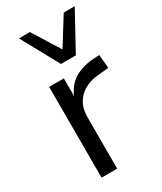

<svg xmlns="http://www.w3.org/2000/svg" viewBox="-191 -824 755 894"><g transform="rotate(-30 186.5 -377.0)"><path d="M79 0V-488H158V-373H151Q169 -432 211.5 -462.5Q254 -493 322 -498L355 -500L362 -427L305 -422Q237 -415 200 -377Q163 -339 163 -276V0ZM180 -553 70 -754H129L220 -608L311 -754H370L260 -553Z"/></g></svg>

Font: Nunito Sans 11pt
Style: Regular
Weight: 400
Version: Version 3.101;gftools[0.9.27]